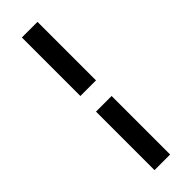

<svg xmlns="http://www.w3.org/2000/svg" viewBox="-285 -760 870 870"><g transform="rotate(-45 150.0 -325.0)"><path d="M100 -375H200V-750H100ZM100 100H200V-275H100Z"/></g></svg>

Font: Boon SemiBold
Style: Regular
Weight: 600
Designer: Sungsit Sawaiwan
Foundry: FontUni
Version: Version 2.0